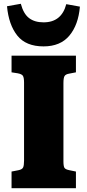

<svg xmlns="http://www.w3.org/2000/svg" viewBox="-20 -994 462 1014"><path d="M41 0V-88L77 -95Q97 -99 102 -109.5Q107 -120 107 -145V-558Q107 -584 101 -593.5Q95 -603 73 -607L41 -612V-700H381V-612L345 -605Q327 -602 321 -592.5Q315 -583 315 -555V-142Q315 -116 320.5 -107.5Q326 -99 347 -95L381 -88V0ZM210 -749Q117 -749 71.5 -806Q26 -863 17 -961L90 -974Q104 -921 133.5 -898.5Q163 -876 210 -876Q305 -876 330 -972L402 -959Q394 -863 346.5 -806Q299 -749 210 -749Z"/></svg>

Font: Literata 12pt ExtraBold
Style: Regular
Weight: 800
Designer: Latin by Veronika Burian and Jose Scaglione. Greek by Irene Vlachou. Cyrillic by Vera Evstafieva.
Foundry: TypeTogether
Version: Version 3.002